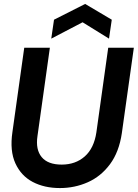

<svg xmlns="http://www.w3.org/2000/svg" viewBox="-20 -942 699 974"><path d="M284 12Q205 12 146 -19Q87 -50 58 -113.5Q29 -177 43 -272L103 -700H233L170 -251Q160 -183 191.5 -145Q223 -107 293 -107Q363 -107 410 -148.5Q457 -190 469 -271L529 -700H659L598 -266Q584 -171 538 -109Q492 -47 425.5 -17.5Q359 12 284 12ZM240 -746 254 -842 412 -922 547 -842 533 -746 399 -829Z"/></svg>

Font: Host Grotesk
Style: Bold Italic
Weight: 700
Italic angle: -8°
Designer: Doğukan Karapınar
Foundry: Element Type
Version: Version 1.003; ttfautohint (v1.8.4.7-5d5b)